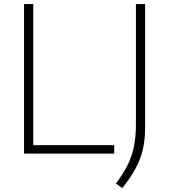

<svg xmlns="http://www.w3.org/2000/svg" viewBox="-20 -760 837 950"><path d="M99 0V-740H144.5V-42H545V0ZM585 170.5 553.5 148Q587.5 103 609.5 60.2Q631.5 17.5 642 -31.5Q652.5 -80.5 652.5 -143.5V-740H698V-128Q698 -67.5 686.2 -18.5Q674.5 30.5 649.5 76Q624.5 121.5 585 170.5Z"/></svg>

Font: Encode Sans SemiExpanded ExtraLight
Style: Regular
Weight: 250
Width: 6
Designer: Multiple Designers
Foundry: Impallari Type
Version: Version 3.002